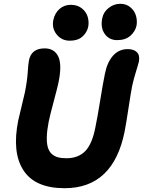

<svg xmlns="http://www.w3.org/2000/svg" viewBox="-20 -948 746 1001"><path d="M590.8 -738.8Q548.8 -738.8 525.9 -771.5Q502.9 -804.2 513.2 -853Q519 -884.8 546.4 -906.5Q573.7 -928.2 606.9 -928.2Q638.2 -928.2 659.7 -910.2Q681.2 -892.1 688.7 -866.7Q696.3 -841.3 691.9 -814.9Q685.1 -783.7 659.4 -761.2Q633.8 -738.8 590.8 -738.8ZM344.2 -735.8Q301.3 -735.8 275.4 -768.3Q249.5 -800.8 257.8 -842.8Q265.1 -878.9 289.8 -900.9Q314.5 -922.9 349.1 -922.9Q383.3 -922.9 406.2 -904.8Q429.2 -886.7 437 -860.8Q444.8 -835 439.9 -808.1Q433.1 -777.8 409.2 -756.8Q385.3 -735.8 344.2 -735.8ZM316.9 33.2Q162.6 33.2 102.1 -60.3Q41.5 -153.8 75.2 -320.8Q81.1 -348.6 93.8 -398.9Q106.4 -449.2 109.9 -466.8Q121.6 -525.4 124.5 -570.6Q127.4 -615.7 130.9 -632.8Q143.1 -695.8 212.9 -695.8Q262.7 -695.8 283.4 -654.1Q304.2 -612.3 285.2 -519Q279.3 -490.7 259.8 -418Q240.2 -345.2 233.9 -314Q225.1 -268.6 224.1 -235.4Q223.1 -202.1 229.2 -180.7Q235.4 -159.2 249 -146.2Q262.7 -133.3 281.2 -128.2Q299.8 -123 326.2 -123Q387.7 -123 424.1 -159.9Q460.4 -196.8 477.1 -283.2Q488.8 -339.4 502.4 -424.8Q516.1 -510.3 526.9 -563Q538.6 -623 569.1 -657.5Q599.6 -691.9 646 -691.9Q678.7 -691.9 694.3 -675.3Q710 -658.7 704.1 -627Q701.2 -613.3 689 -574.7Q676.8 -536.1 668.9 -499Q662.1 -464.4 650.1 -385.3Q638.2 -306.2 629.9 -263.2Q570.8 33.2 316.9 33.2Z"/></svg>

Font: Shantell Sans Bouncy
Style: Bold Italic
Weight: 700
Italic angle: -11.31°
Designer: Stephen Nixon, Anya Danilova, Shantell Martin
Foundry: Arrow Type
Version: Version 1.006;[9816181b4]